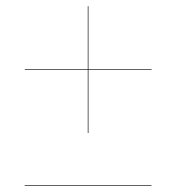

<svg xmlns="http://www.w3.org/2000/svg" viewBox="-20 -610 570 620"><path d="M59.7 -11.5H469.3V-9.5H59.7ZM263.5 -180.5V-385H60V-387H263.5V-590H265.5V-387H469.5V-385H265.5V-180.5Z"/></svg>

Font: Bodoni* 96pt
Style: Italic
Weight: 400
Italic angle: -13°
Version: Version 2.3